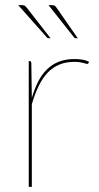

<svg xmlns="http://www.w3.org/2000/svg" viewBox="-20 -728 384 748"><path d="M104 -346.5Q114.5 -382.5 129 -410.8Q143.5 -439 163.8 -458.5Q184 -478 210.2 -488Q236.5 -498 270 -498Q284.5 -498 299.8 -495.8Q315 -493.5 327 -487L325 -483Q324 -481.5 323.2 -480.2Q322.5 -479 320 -479Q317.5 -479 313.5 -480.2Q309.5 -481.5 303.8 -483Q298 -484.5 289.8 -485.8Q281.5 -487 270 -487Q237 -487 211.5 -476.5Q186 -466 166.2 -445.5Q146.5 -425 131.2 -394Q116 -363 104 -322V0H92V-490H95Q102 -490 102 -482ZM180 -708Q188.5 -708 192.5 -706Q196.5 -704 201 -697L283 -579H276Q270.5 -579 268 -583L169 -708ZM64 -708Q72.5 -708 76 -706Q79.5 -704 85 -697L177 -579H170Q164.5 -579 162 -583L51 -708Z"/></svg>

Font: Lato 2
Style: Regular
Weight: 100
Designer: Lukasz Dziedzic with Adam Twardoch and Botio Nikoltchev
Foundry: tyPoland Lukasz Dziedzic
Version: Version 2.015; 2015-08-06; http://www.latofonts.com/